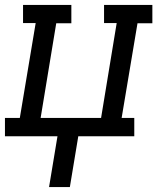

<svg xmlns="http://www.w3.org/2000/svg" viewBox="-30 -550 650 775"><path d="M168 205 202 0H-10V-74H50L114 -457H63V-530H258V-456H197L134 -74H378L441 -457H390V-530H585V-456H525L461 -74H512V0H286L252 205Z"/></svg>

Font: Iosevka Slab Extended Oblique
Style: Regular
Weight: 400
Width: 7
Italic angle: -9°
Monospace: yes
Designer: Belleve Invis
Foundry: Belleve Invis
Version: Version 11.1.0; ttfautohint (v1.8.3)